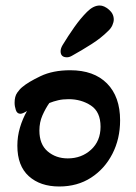

<svg xmlns="http://www.w3.org/2000/svg" viewBox="-20 -664 493 697"><path d="M223 -456Q200 -456 200 -478Q200 -488 207 -500Q227 -533 249.5 -565Q272 -597 296 -621Q319 -644 342 -644Q358 -644 375.5 -629Q393 -614 393 -593Q393 -584 388 -572.5Q383 -561 372 -551Q347 -526 312.5 -504Q278 -482 242 -462Q232 -456 223 -456ZM195 13Q126 13 84.5 -24.5Q43 -62 43 -135Q43 -169 52.5 -201Q62 -233 78 -261Q62 -251 54 -251Q42 -251 37.5 -264.5Q33 -278 33 -291Q33 -314 42.5 -327.5Q52 -341 61 -348Q82 -366 127 -387.5Q172 -409 235 -409Q321 -409 368.5 -361Q416 -313 416 -227Q416 -160 388 -105.5Q360 -51 310.5 -19Q261 13 195 13ZM226 -89Q276 -89 310.5 -120.5Q345 -152 345 -204Q345 -258 310 -281Q275 -304 229 -304Q208 -304 191 -300Q174 -296 159 -290Q145 -270 134 -245Q123 -220 123 -190Q123 -140 153 -114.5Q183 -89 226 -89Z"/></svg>

Font: Akaya Telivigala
Style: Regular
Weight: 400
Designer: Vaishnavi Murthy Yerkadithaya, Juan Luis Blanco Aristondo
Version: Version 1.002; ttfautohint (v1.8.3)